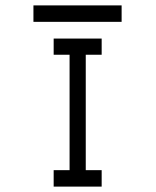

<svg xmlns="http://www.w3.org/2000/svg" viewBox="-20 -740 580 712"><path d="M104 -720H431V-659H104ZM179 -597H357V-537H298V-109H357V-48H179V-109H238V-537H179Z"/></svg>

Font: IBM 3270
Style: Regular
Weight: 400
Monospace: yes
Version: Version 2.3.1